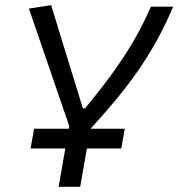

<svg xmlns="http://www.w3.org/2000/svg" viewBox="-20 -719 686 739"><path d="M97.7 -147.5H231.4L205.6 0H288.6L314.5 -147.5H446.8L460.4 -223.6H328.6C465.8 -373 568.4 -507.3 646.5 -693.4H561C493.2 -539.6 416 -434.6 307.6 -302.2H298.8L176.8 -699.2L91.3 -686L246.6 -233.4L245.1 -223.6H111.3Z"/></svg>

Font: Cascadia Code SemiLight
Style: Italic
Weight: 350
Italic angle: -10°
Monospace: yes
Designer: Aaron Bell
Foundry: Saja Typeworks
Version: Version 2404.023